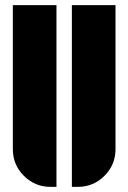

<svg xmlns="http://www.w3.org/2000/svg" viewBox="-20 -720 500 748"><path d="M260 8V-700H430V-139Q430 -78 387 -35Q344 8 283 8ZM30 -139V-700H200V8H177Q116 8 73 -35Q30 -78 30 -139Z"/></svg>

Font: Promplate
Style: Bold
Weight: 400
Designer: Evgeny Tarasenko
Foundry: Evgeny Tarasenko
Version: Version 1.000